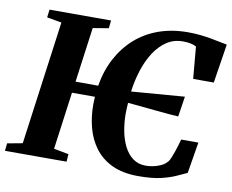

<svg xmlns="http://www.w3.org/2000/svg" viewBox="-94 -857 1175 972"><g transform="rotate(10 494.0 -371.5)"><path d="M674.5 9Q594.5 9 539.5 -17Q484.5 -43 451 -87.8Q417.5 -132.5 402.5 -189Q387.5 -245.5 387.5 -306.5Q387.5 -317 388 -327.5Q388.5 -338 389 -348.5H271L231 -53.5L307.5 -39L304.5 0H-12L-8 -39L70 -53.5L156.5 -689L81 -702.5L86 -743H402.5L398 -702.5L317.5 -689L279 -407L395.5 -406.5Q408.5 -485 442.2 -548.5Q476 -612 527.5 -657.8Q579 -703.5 647 -727.8Q715 -752 797 -752Q831 -752 860.8 -748.8Q890.5 -745.5 915.5 -741Q940.5 -736.5 961.8 -732Q983 -727.5 1000.5 -724.5L969 -524H863L848.5 -688Q836.5 -695 818.8 -698.5Q801 -702 779.5 -702Q733 -702 696.5 -677.8Q660 -653.5 633 -611.8Q606 -570 589 -517Q572 -464 564.5 -406.5L837.5 -428L821.5 -323.5Q802 -324.5 771.2 -327.2Q740.5 -330 704 -333.5Q667.5 -337 630.2 -340.8Q593 -344.5 559.5 -347.5Q558.5 -333 557.8 -318Q557 -303 557 -288Q557.5 -244.5 565.5 -202.2Q573.5 -160 590.8 -125.5Q608 -91 635.8 -70.2Q663.5 -49.5 703 -49.5Q718 -49.5 738.5 -53.2Q759 -57 779.2 -66.2Q799.5 -75.5 813.5 -92.5Q819.5 -101 825.2 -115.2Q831 -129.5 836.8 -146.2Q842.5 -163 847.8 -180Q853 -197 856.5 -211H945L918.5 -50.5Q898.5 -42 868.5 -27.8Q838.5 -13.5 792 -2.2Q745.5 9 674.5 9Z"/></g></svg>

Font: Merriweather 60pt ExtraBold
Style: Italic
Weight: 800
Italic angle: -7.8°
Version: Version 2.101